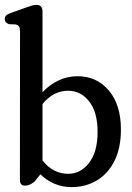

<svg xmlns="http://www.w3.org/2000/svg" viewBox="-22 -756 540 786"><path d="M152 -708.5V-378.5Q182 -410 218.2 -427Q254.5 -444 295.5 -444Q374 -444 423.5 -385.5Q473 -327 473 -226Q473 -149 446.2 -96.5Q419.5 -44 373.8 -17Q328 10 271 10Q233 10 200.5 -4Q168 -18 143.5 -42.5L119 -12Q107.5 -3 97.8 0.5Q88 4 80.5 4Q59.5 4 59.5 -19.5L60 -627Q60 -641.5 56 -647.5Q52 -653.5 42 -656L15 -657Q-2.5 -663 -2.5 -677.5Q-2.5 -686 2.5 -691.8Q7.5 -697.5 21 -702.5L85.5 -725.5Q102 -731.5 111 -733.8Q120 -736 127.5 -736Q152 -736 152 -708.5ZM257 -384.5Q196 -384.5 152 -330V-99.5Q194.5 -44.5 257.5 -44.5Q308 -44.5 342.8 -89.5Q377.5 -134.5 377.5 -216Q377.5 -296.5 343.2 -340.5Q309 -384.5 257 -384.5Z"/></svg>

Font: Fraunces 144pt S100
Style: Regular
Weight: 400
Version: Version 1.000; ttfautohint (v1.8.3)